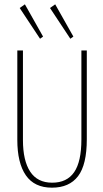

<svg xmlns="http://www.w3.org/2000/svg" viewBox="-20 -856 478 887"><path d="M220 11Q139 11 99.5 -46Q60 -103 60 -210V-623H86V-209Q86 -114 119.5 -63Q153 -12 221 -12Q289 -12 322.5 -60.5Q356 -109 356 -212V-623H381V-213Q381 -95 340.5 -42Q300 11 220 11ZM165 -677 71 -819 95 -836 179 -687ZM305 -677 211 -819 235 -836 319 -687Z"/></svg>

Font: Inconsolata SemiCondensed ExtraLight
Style: Regular
Weight: 200
Width: 4
Monospace: yes
Designer: Raph Levien, Cyreal, Brenton Simpson
Foundry: Raph Levien, Cyreal, Google
Version: Version 3.100; ttfautohint (v1.8.4.7-5d5b)